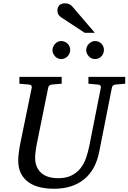

<svg xmlns="http://www.w3.org/2000/svg" viewBox="-20 -1143 789 1179"><path d="M690.9 -624Q682.1 -623 675.3 -618.4Q668.5 -613.8 667 -604L589.8 -213.9Q579.6 -159.7 557.1 -116.9Q534.7 -74.2 499.8 -44.7Q464.8 -15.1 417.7 0.5Q370.6 16.1 311 16.1Q264.6 16.1 224.9 6.6Q185.1 -2.9 155.3 -23.9Q125.5 -44.9 108.6 -78.1Q91.8 -111.3 91.8 -159.2Q91.8 -174.3 95 -201.7Q98.1 -229 105 -264.2L174.8 -604Q176.3 -612.3 172.4 -617.7Q168.5 -623 154.8 -624L99.1 -628.9V-670.9H358.9V-628.9L299.8 -624Q291 -623 284.2 -618.4Q277.3 -613.8 275.9 -604L207 -264.2Q201.2 -234.9 198.5 -211.7Q195.8 -188.5 195.8 -174.8Q195.8 -143.1 205.8 -119.6Q215.8 -96.2 234.1 -80.3Q252.4 -64.5 278.6 -56.6Q304.7 -48.8 336.9 -48.8Q385.7 -48.8 418.7 -65.2Q451.7 -81.5 473.6 -108.9Q495.6 -136.2 508.3 -172.6Q521 -209 528.8 -249L599.1 -604Q600.6 -612.3 596.7 -617.7Q592.8 -623 579.1 -624L522.9 -628.9V-670.9H749V-628.9ZM411.1 -836.4Q411.1 -825.2 406.7 -814.9Q402.3 -804.7 394.8 -796.9Q387.2 -789.1 377.2 -784.7Q367.2 -780.3 356 -780.3Q345.2 -780.3 335.4 -784.7Q325.7 -789.1 318.4 -796.9Q311 -804.7 306.6 -814.5Q302.2 -824.2 302.2 -835.4Q302.2 -846.2 306.6 -856.2Q311 -866.2 318.4 -874Q325.7 -881.8 335.4 -886.5Q345.2 -891.1 356 -891.1Q367.2 -891.1 377.2 -886.7Q387.2 -882.3 394.8 -875Q402.3 -867.7 406.7 -857.7Q411.1 -847.7 411.1 -836.4ZM618.2 -836.4Q618.2 -825.2 614 -814.9Q609.9 -804.7 602.5 -796.9Q595.2 -789.1 585.2 -784.7Q575.2 -780.3 564 -780.3Q552.7 -780.3 542.7 -784.7Q532.7 -789.1 525.4 -796.9Q518.1 -804.7 513.7 -814.9Q509.3 -825.2 509.3 -836.4Q509.3 -846.7 513.9 -856.7Q518.6 -866.7 526.1 -874.3Q533.7 -881.8 543.7 -886.5Q553.7 -891.1 564 -891.1Q575.2 -891.1 585.2 -886.7Q595.2 -882.3 602.5 -875Q609.9 -867.7 614 -857.7Q618.2 -847.7 618.2 -836.4ZM500.5 -941.4 355.5 -1036.6Q345.2 -1043.5 338.9 -1053.5Q332.5 -1063.5 332.5 -1078.6Q332.5 -1085.9 334.7 -1093.8Q336.9 -1101.6 342 -1107.9Q347.2 -1114.3 355.7 -1118.4Q364.3 -1122.6 377.4 -1122.6Q388.2 -1122.6 395.8 -1120.6Q403.3 -1118.7 409.2 -1115.5Q415 -1112.3 419.7 -1107.7Q424.3 -1103 428.7 -1097.7L562.5 -941.4Z"/></svg>

Font: Charis SIL Afr
Style: Italic
Weight: 400
Italic angle: -11°
Foundry: SIL International
Version: Version 5.000